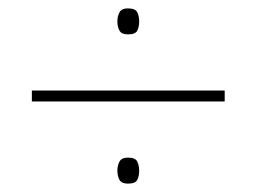

<svg xmlns="http://www.w3.org/2000/svg" viewBox="-20 -572 612 458"><path d="M285 -490Q270 -490 265 -499Q260 -508 260 -521Q260 -533 265 -542.5Q270 -552 285 -552Q303 -552 307.5 -542.5Q312 -533 312 -521Q312 -508 307.5 -499Q303 -490 285 -490ZM56 -330V-356H516V-330ZM285 -134Q270 -134 265 -143Q260 -152 260 -165Q260 -177 265 -186.5Q270 -196 285 -196Q303 -196 307.5 -186.5Q312 -177 312 -165Q312 -152 307.5 -143Q303 -134 285 -134Z"/></svg>

Font: Noto Sans Kannada Thin
Style: Regular
Weight: 100
Designer: Jelle Bosma - Monotype Design Team
Foundry: Monotype Imaging Inc.
Version: Version 2.005; ttfautohint (v1.8.4.7-5d5b)